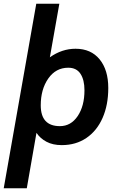

<svg xmlns="http://www.w3.org/2000/svg" viewBox="-56 -770 636 1032"><path d="M139 -750H263L212 -462Q277 -508 350 -508Q433 -508 479.5 -451Q526 -394 526 -297Q526 -206 495.5 -136.5Q465 -67 408.5 -28.5Q352 10 276 10Q228 10 194 -8Q160 -26 140 -56L88 242H-36ZM398 -285Q398 -341 376.5 -373.5Q355 -406 311 -406Q244 -406 203.5 -348Q163 -290 163 -204Q163 -92 266 -92Q325 -92 361.5 -146Q398 -200 398 -285Z"/></svg>

Font: Cabin
Style: Bold Italic
Weight: 700
Italic angle: -7°
Designer: Pablo Impallari
Foundry: Pablo Impallari. http://www.impallari.com Igino Marini. http://www.ikern.com
Version: Version 2.200